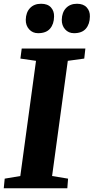

<svg xmlns="http://www.w3.org/2000/svg" viewBox="-29 -1001 498 1021"><path d="M-9 0 -4 -51 79 -65 162.5 -677.5 79.5 -689.5 86.5 -743H425L419 -689.5L331.5 -677.5L248 -65L333 -51L329 0ZM173.5 -824.5Q144.5 -824.5 126 -845Q107.5 -865.5 108 -896Q109 -935.5 130.8 -958.2Q152.5 -981 189.5 -981Q224.5 -981 242 -961.5Q259.5 -942 258.5 -913Q258 -873 237.2 -848.8Q216.5 -824.5 173.5 -824.5ZM364.5 -824.5Q335.5 -824.5 317.2 -845Q299 -865.5 299.5 -896Q300.5 -935.5 322.2 -958.2Q344 -981 380.5 -981Q414.5 -981 432.2 -961.5Q450 -942 449 -913Q448.5 -873 427.8 -848.8Q407 -824.5 364.5 -824.5Z"/></svg>

Font: Merriweather Light 18pt Black
Style: Italic
Weight: 900
Italic angle: -7.8°
Version: Version 2.101